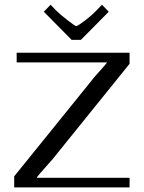

<svg xmlns="http://www.w3.org/2000/svg" viewBox="-20 -812 623 832"><path d="M330.6 -639.2H290.5L169.9 -761.2L199.2 -791.5L222.2 -767.6Q237.8 -751.5 271.7 -725.1Q305.7 -698.7 310.5 -698.7Q313.5 -698.7 328.1 -708.5Q342.8 -718.3 363.5 -735.1Q384.3 -752 398.9 -767.6L421.9 -791.5L451.2 -761.2ZM41.5 0V-47.9L375 -460.4Q382.3 -471.2 410.6 -502.4Q439 -533.7 442.9 -539.6V-541.5H52.2V-583.5H541.5V-535.6L208.5 -123Q202.6 -116.2 186.5 -98.1Q170.4 -80.1 157.2 -64.9Q144 -49.8 140.6 -44.9V-41.5H541.5V0Z"/></svg>

Font: Resagnicto
Style: Regular
Weight: 500
Version: Version 0.9991